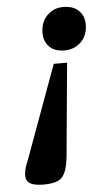

<svg xmlns="http://www.w3.org/2000/svg" viewBox="-52 -536 430 788"><g transform="rotate(-5 162.5 -142.5)"><path d="M39 113 180 -273H235L199 113Q193 170 173.5 193.5Q154 217 96 217Q37 217 26.5 191.5Q16 166 39 113ZM145 -402Q145 -447 172 -474.5Q199 -502 238 -502Q281 -502 303 -479.5Q325 -457 325 -423Q325 -378 297.5 -351Q270 -324 229 -324Q188 -324 166.5 -346.5Q145 -369 145 -402Z"/></g></svg>

Font: Lingua Franca
Style: Bold Italic
Weight: 700
Italic angle: -13°
Version: Version 1.19